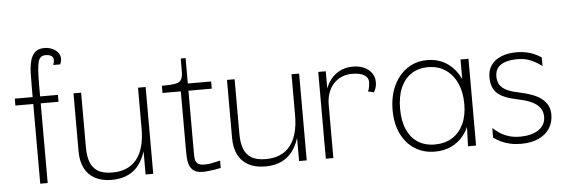

<svg xmlns="http://www.w3.org/2000/svg" viewBox="-50 -922 3207 1091"><g transform="rotate(-5 1554.0 -376.0)"><path d="M140.5 0V-557Q140.5 -594 141.5 -631Q142.5 -668 150 -698.5Q157.5 -729 176.2 -747.5Q195 -766 230.5 -766Q255 -766 275.2 -757Q295.5 -748 307.8 -732.8Q320 -717.5 320 -698Q320 -687 317.2 -677.8Q314.5 -668.5 312.5 -665.5H273Q275.5 -672.5 277.2 -680Q279 -687.5 279 -694Q279 -704 273.8 -711Q268.5 -718 258.5 -721.5Q248.5 -725 234.5 -725Q218 -725 207.8 -717.2Q197.5 -709.5 192.2 -690.8Q187 -672 185 -639.5Q183 -607 183 -557.5V0ZM38.5 -454.5V-494H284.5V-454.5Z M548.5 14Q492.5 14 453.2 -6.8Q414 -27.5 393.8 -67.2Q373.5 -107 373.5 -163.5V-495H417V-181Q417 -135 429 -100.5Q441 -66 471 -46.8Q501 -27.5 554.5 -27.5Q600.5 -27.5 635.2 -42.5Q670 -57.5 693.8 -87Q717.5 -116.5 729.5 -160.5Q741.5 -204.5 741.5 -262V-495H785V0H741.5V-176.5L757 -202Q746.5 -127.5 719.2 -79.8Q692 -32 649.2 -9Q606.5 14 548.5 14Z M1067.5 13.5Q1034 13.5 1016 0.5Q998 -12.5 991 -33Q984 -53.5 983 -75.5Q982 -97.5 982 -115.5V-453H877.5V-494Q926 -494 951.2 -498Q976.5 -502 986.5 -516Q996.5 -530 997.5 -559.5Q998.5 -589 998 -639H1025.5V-494H1158.5V-453H1025.5V-122.5Q1025.5 -102 1025.5 -84.8Q1025.5 -67.5 1029.5 -54.5Q1033.5 -41.5 1045.2 -34.2Q1057 -27 1080.5 -27Q1098.5 -27 1115.5 -30Q1132.5 -33 1146.8 -36.5Q1161 -40 1170 -41.5V0.5Q1155.5 3.5 1137 6.5Q1118.5 9.5 1100.2 11.5Q1082 13.5 1067.5 13.5Z M1424 14Q1368 14 1328.8 -6.8Q1289.5 -27.5 1269.2 -67.2Q1249 -107 1249 -163.5V-495H1292.5V-181Q1292.5 -135 1304.5 -100.5Q1316.5 -66 1346.5 -46.8Q1376.5 -27.5 1430 -27.5Q1476 -27.5 1510.8 -42.5Q1545.5 -57.5 1569.2 -87Q1593 -116.5 1605 -160.5Q1617 -204.5 1617 -262V-495H1660.5V0H1617V-176.5L1632.5 -202Q1622 -127.5 1594.8 -79.8Q1567.5 -32 1524.8 -9Q1482 14 1424 14Z M1769.5 0V-495H1812.5V-331L1798.5 -338.5Q1805 -391 1827.8 -429Q1850.5 -467 1886.2 -487.5Q1922 -508 1967.5 -508Q1994 -508 2016.5 -501Q2039 -494 2055.5 -481Q2072 -468 2081.2 -449.8Q2090.5 -431.5 2090.5 -408.5Q2090.5 -395 2087.8 -383.5Q2085 -372 2081 -364Q2077 -356 2074 -352L2041.5 -360Q2048 -372.5 2050.2 -387.8Q2052.5 -403 2052.5 -411Q2052.5 -426 2045.8 -436.5Q2039 -447 2026.8 -454Q2014.5 -461 1997.5 -464.2Q1980.5 -467.5 1960 -467.5Q1927 -467.5 1900 -455.8Q1873 -444 1853.5 -422.5Q1834 -401 1823.2 -370.8Q1812.5 -340.5 1812.5 -303.5V0Z M2392 14Q2325.5 14 2276 -18Q2226.5 -50 2199 -107.2Q2171.5 -164.5 2171.5 -241Q2171.5 -319.5 2199.5 -379.8Q2227.5 -440 2277.2 -474Q2327 -508 2391.5 -508Q2469 -508 2523.8 -460.5Q2578.5 -413 2601 -326.5L2581 -313.5V-495H2626.5V0H2580.5L2586.5 -171L2600 -155Q2586 -101 2556.5 -63.2Q2527 -25.5 2485.5 -5.8Q2444 14 2392 14ZM2394 -26.5Q2451.5 -26.5 2493.2 -52.5Q2535 -78.5 2557.8 -126.5Q2580.5 -174.5 2580.5 -241Q2580.5 -309.5 2557.2 -360.5Q2534 -411.5 2492 -439.5Q2450 -467.5 2393.5 -467.5Q2337.5 -467.5 2297.5 -441Q2257.5 -414.5 2236 -365Q2214.5 -315.5 2214.5 -246Q2214.5 -177 2235.8 -128Q2257 -79 2297.2 -52.8Q2337.5 -26.5 2394 -26.5Z M2882 12.5Q2849.5 12.5 2821.2 6.2Q2793 0 2769.2 -11.2Q2745.5 -22.5 2726.5 -37L2727 -91Q2742 -77 2763.2 -62.5Q2784.5 -48 2813.8 -38.2Q2843 -28.5 2881.5 -28.5Q2912 -28.5 2938.2 -35Q2964.5 -41.5 2984.2 -54.2Q3004 -67 3015 -85.8Q3026 -104.5 3026 -129Q3026 -148.5 3018.8 -165.5Q3011.5 -182.5 2995.2 -196.8Q2979 -211 2951.8 -222Q2924.5 -233 2884.5 -241Q2843 -249.5 2814.5 -261.2Q2786 -273 2768.8 -289.5Q2751.5 -306 2743.8 -328.5Q2736 -351 2736 -380.5Q2736 -420 2756 -448.5Q2776 -477 2813 -492.5Q2850 -508 2900.5 -508Q2930 -508 2954.2 -503.2Q2978.5 -498.5 3000 -489.2Q3021.5 -480 3042 -466.5V-417.5Q3025.5 -429.5 3005.8 -441.2Q2986 -453 2960.8 -460.8Q2935.5 -468.5 2901.5 -468.5Q2867 -468.5 2838.2 -460.2Q2809.5 -452 2792.5 -432.8Q2775.5 -413.5 2775.5 -380.5Q2775.5 -361.5 2783 -342.2Q2790.5 -323 2815.2 -307Q2840 -291 2890.5 -280.5Q2934.5 -271.5 2967.8 -259.2Q3001 -247 3023.2 -229.8Q3045.5 -212.5 3056.8 -190Q3068 -167.5 3068 -138Q3068 -93.5 3046 -59.5Q3024 -25.5 2982.5 -6.5Q2941 12.5 2882 12.5Z"/></g></svg>

Font: Russolo 10pt ExtraLight
Style: Regular
Weight: 200
Designer: Micah Stupak-Hahn
Version: Version 1.000